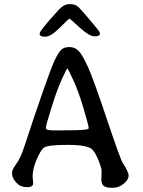

<svg xmlns="http://www.w3.org/2000/svg" viewBox="-20 -909 687 920"><path d="M200.2 -299.8V-293.5Q200.2 -284.2 240.7 -284.2H287.6L292 -284.7H305.2Q404.8 -284.7 404.8 -293.9V-297.4Q404.8 -306.2 380.4 -389.2Q356 -472.2 330.6 -526.4Q305.2 -580.6 303.7 -580.6H301.8Q300.3 -580.6 277.3 -531.5Q254.4 -482.4 227.3 -395.5Q200.2 -308.6 200.2 -299.8ZM311.5 -889.2H319.3Q340.3 -889.2 355.5 -875.5Q370.6 -861.8 445.3 -772Q458.5 -756.3 458.5 -750V-747.1Q458.5 -734.9 433.1 -734.9Q407.7 -734.9 361.6 -777.3Q315.4 -819.8 312.7 -819.8Q310.1 -819.8 266.8 -776.6Q223.6 -733.4 198.7 -733.4H191.9Q169.9 -733.4 169.9 -747.8Q169.9 -762.2 260.7 -861.3Q286.1 -889.2 311.5 -889.2ZM67.9 -24.9Q37.6 -50.3 37.6 -81.1Q37.6 -95.2 56.2 -121.1Q74.7 -147 86.4 -178.2Q98.1 -209.5 117.7 -270.3Q137.2 -331.1 181.2 -458Q225.1 -585 242.7 -621.6Q260.3 -658.2 273.7 -670.9Q287.1 -683.6 313 -683.6Q338.9 -683.6 357.4 -664.3Q376 -645 402.8 -585Q429.7 -524.9 492.9 -335.7Q556.2 -146.5 568.4 -127.9Q596.2 -85.9 596.2 -67.1Q596.2 -48.3 573 -28.8Q549.8 -9.3 522.5 -9.3H511.2Q486.3 -9.8 475.6 -19.5Q465.8 -28.8 465.3 -50.3Q465.8 -51.8 465.8 -53.2Q466.8 -72.3 466.8 -84.5Q466.8 -87.4 466.8 -90.3Q466.8 -103.5 451.7 -141.1Q436.5 -178.7 421.4 -193.4Q399.4 -214.8 302.7 -214.8Q206.1 -214.8 189.5 -200.7Q172.9 -186.5 154.5 -142.3Q136.2 -98.1 136.2 -62.5L139.2 -32.2Q139.2 -12.2 111.1 -12.2Q83 -12.2 67.9 -24.9Z"/></svg>

Font: Averia Libre Light
Style: Regular
Weight: 300
Version: Version 1.002